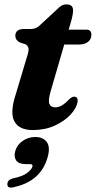

<svg xmlns="http://www.w3.org/2000/svg" viewBox="-20 -579 434 871"><path d="M94.5 -378.5 69.5 -386.5Q49.5 -397.5 49.5 -416.5Q49.5 -447.5 89.5 -447.5H117.5Q133.5 -447.5 145 -453Q156.5 -458.5 170 -473L241 -538.5Q249.5 -548 259.2 -553.5Q269 -559 282.5 -559Q311.5 -559 311.5 -531.5Q311.5 -523 309.2 -510.2Q307 -497.5 302 -480.5L291.5 -444.5H372Q394.5 -444.5 394.5 -421.5Q394.5 -401 379.2 -389Q364 -377 338.5 -377H271.5L210.5 -167.5Q197.5 -123.5 204 -107.8Q210.5 -92 231 -92Q259.5 -92 291.5 -126.5Q306 -141 316.5 -140.5Q335 -140 332 -117Q327 -88 299.5 -58.5Q272 -29 228 -9Q184 11 129 11Q66 11 45 -29Q24 -69 52 -153L101.5 -318.5Q111 -346 109.5 -358.8Q108 -371.5 94.5 -378.5ZM97 165.5Q65 165.5 53.5 149Q42 132.5 49 107Q56.5 78.5 82.5 60.5Q108.5 42.5 139.5 42.5Q175.5 42.5 192 65Q208.5 87.5 197 131Q167 244 41 270.5Q12 277 13.5 255.5Q14.5 236 39 230Q81.5 221.5 102.2 206.2Q123 191 127 177Q130 165.5 116 165.5Z"/></svg>

Font: Fraunces 72pt S050
Style: Bold Italic
Weight: 700
Italic angle: -16°
Version: Version 1.000; ttfautohint (v1.8.3)